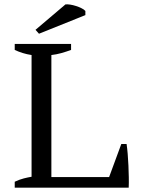

<svg xmlns="http://www.w3.org/2000/svg" viewBox="-20 -865 651 885"><path d="M47.9 -662.6H307.6V-634.8Q284.7 -626.5 262 -620.1Q239.3 -613.8 216.8 -611.3V-48.8H482.9L539.1 -201.2H563.5Q566.4 -181.6 568.6 -155.5Q570.8 -129.4 572 -101.8Q573.2 -74.2 573.7 -47.6Q574.2 -21 573.2 0H47.9V-27.3Q71.3 -38.1 89.8 -42.7Q108.4 -47.4 125.5 -50.3V-611.3Q103.5 -614.7 84 -620.8Q64.5 -627 47.9 -634.8ZM281.7 -844.7Q290 -845.7 303.2 -843.8Q316.4 -841.8 330.1 -837.4Q343.8 -833 355.7 -827.1Q367.7 -821.3 373.5 -814.5V-795.4L159.7 -709.5L143.6 -727.5Z"/></svg>

Font: PT Astra Serif
Style: Regular
Weight: 400
Designer: A.Korolkova, I. Chaeva
Foundry: ParaType Ltd
Version: Version 1.002